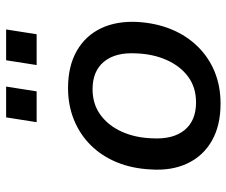

<svg xmlns="http://www.w3.org/2000/svg" viewBox="-78 -670 757 642"><g transform="rotate(-90 301.0 -349.5)"><path d="M275 9Q202 9 151 -20Q100 -49 75 -102Q50 -155 55 -225Q58 -287 79 -338Q100 -389 136.5 -425.5Q173 -462 221.5 -481.5Q270 -501 327 -501Q400 -501 451 -472Q502 -443 527 -390.5Q552 -338 548 -267Q544 -205 523 -154.5Q502 -104 465.5 -67Q429 -30 381 -10.5Q333 9 275 9ZM279 -73Q329 -73 364.5 -99Q400 -125 420.5 -170.5Q441 -216 443 -273Q447 -342 415.5 -380.5Q384 -419 323 -419Q274 -419 238 -393Q202 -367 181.5 -322Q161 -277 159 -220Q155 -150 186.5 -111.5Q218 -73 279 -73ZM404 -606 420 -708H523L507 -606ZM213 -606 229 -708H332L316 -606Z"/></g></svg>

Font: Nunito Sans 10pt SemiBold
Style: Italic
Weight: 600
Italic angle: -9°
Designer: Vernon Adams
Foundry: Vernon Adams
Version: Version 3.101;gftools[0.9.27]